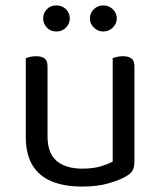

<svg xmlns="http://www.w3.org/2000/svg" viewBox="-20 -674 590 707"><path d="M75 -169V-260H155V-173Q155 -109 189 -81Q223 -53 283 -53Q323 -53 351 -61.5Q379 -70 395 -79V-260H475V-82Q475 -61 469.5 -48.5Q464 -36 443 -24Q421 -11 380 1Q339 13 282 13Q216 13 169.5 -6.5Q123 -26 99 -66.5Q75 -107 75 -169ZM475 -208H395V-460Q400 -462 410.5 -464.5Q421 -467 432 -467Q454 -467 464.5 -458.5Q475 -450 475 -430ZM155 -208H75V-460Q80 -462 90.5 -464.5Q101 -467 113 -467Q134 -467 144.5 -458.5Q155 -450 155 -430ZM237 -606Q237 -587 223 -572.5Q209 -558 187 -558Q166 -558 152.5 -572.5Q139 -587 139 -606Q139 -626 152.5 -640Q166 -654 187 -654Q209 -654 223 -640Q237 -626 237 -606ZM410 -606Q410 -587 395.5 -572.5Q381 -558 360 -558Q340 -558 325.5 -572.5Q311 -587 311 -606Q311 -626 325.5 -640Q340 -654 360 -654Q381 -654 395.5 -640Q410 -626 410 -606Z"/></svg>

Font: Baloo Bhaijaan 2
Style: Regular
Weight: 400
Designer: Sanskriti Dholi, Noopur Datye and Ek Type
Foundry: Ek Type
Version: Version 1.701